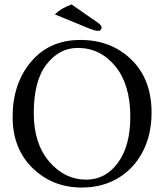

<svg xmlns="http://www.w3.org/2000/svg" viewBox="-20 -839 742 869"><path d="M304.2 -818.8 424.8 -734.9Q439.9 -723.6 439.9 -713.9Q439.9 -708 435.5 -703.6Q431.2 -699.2 424.8 -699.2Q409.7 -699.2 381.8 -710.9L228 -773.9Q259.3 -803.7 304.2 -818.8ZM331.1 -622.1Q249 -622.1 190.9 -548.1Q132.8 -474.1 132.8 -327.1Q132.8 -189 202.9 -107.4Q272.9 -25.9 370.1 -25.9Q458 -25.9 513.9 -102.5Q569.8 -179.2 569.8 -310.1Q569.8 -456.1 502 -539.1Q434.1 -622.1 331.1 -622.1ZM666 -329.1Q666 -204.1 604 -116.2Q562 -56.2 496.8 -23.2Q431.6 9.8 350.1 9.8Q218.3 9.8 127.7 -78.1Q37.1 -166 37.1 -310.1Q37.1 -460 120.1 -559.1Q203.1 -658.2 344.2 -658.2Q483.4 -658.2 574.7 -569.1Q666 -480 666 -329.1Z"/></svg>

Font: Linux Libertine O
Style: Regular
Weight: 400
Designer: Philipp H. Poll
Foundry: Philipp H. Poll
Version: Version 5.3.0